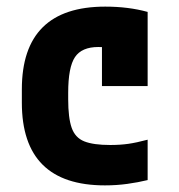

<svg xmlns="http://www.w3.org/2000/svg" viewBox="-20 -550 540 580"><path d="M297 10Q46 10 46 -240V-280Q46 -530 298 -530Q368 -530 426 -514V-290H288V-495L360 -390Q342 -398 320.5 -403Q299 -408 277 -408Q227 -408 206.5 -377.5Q186 -347 186 -270V-250Q186 -194 196.5 -164Q207 -134 234.5 -123Q262 -112 313 -112Q343 -112 367.5 -115.5Q392 -119 426 -128V-6Q397 1 364.5 5.5Q332 10 297 10Z"/></svg>

Font: M PLUS Code Latin
Style: Bold
Weight: 700
Designer: Coji Morishita
Foundry: UNDERFOREST DESIGN
Version: Version 1.002; ttfautohint (v1.8.3)